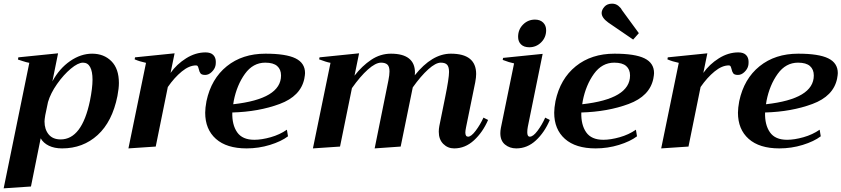

<svg xmlns="http://www.w3.org/2000/svg" viewBox="-23 -800 4593 1048"><path d="M137 -457Q120 -460 101 -466.5Q82 -473 75 -475L77 -487L294 -509L263 -356Q301 -426 359.5 -466.5Q418 -507 480 -507Q544 -507 585 -466Q626 -425 626 -347Q626 -318 618 -276Q590 -136 510 -63Q430 10 316 10Q274 10 244 -4.5Q214 -19 199 -45L146 218L-3 228ZM468 -250Q482 -320 482 -365Q482 -410 469 -434Q456 -458 430 -458Q403 -458 363.5 -425Q324 -392 288.5 -341.5Q253 -291 239 -243L224 -171Q220 -147 220 -137Q220 -94 242.5 -66.5Q265 -39 308 -39Q424 -39 468 -250Z M1155 -462Q1155 -448 1153 -441Q1149 -423 1132.5 -407Q1116 -391 1097 -391Q1078 -391 1071.5 -399.5Q1065 -408 1062 -423Q1059 -434 1056.5 -438.5Q1054 -443 1047 -443Q1010 -443 969.5 -410Q929 -377 893 -325L827 0L678 10L774 -457Q740 -464 712 -476L714 -487L930 -509L908 -402Q941 -449 992.5 -481.5Q1044 -514 1099 -514Q1127 -514 1141 -500Q1155 -486 1155 -462Z M1642 -401Q1642 -392 1638 -370Q1618 -275 1503.5 -232.5Q1389 -190 1245 -186Q1243 -119 1271.5 -78Q1300 -37 1365 -37Q1405 -37 1454.5 -51Q1504 -65 1543 -92L1549 -56Q1512 -28 1450.5 -9Q1389 10 1323 10Q1214 10 1155.5 -42Q1097 -94 1097 -185Q1097 -210 1104 -248Q1130 -370 1215 -438.5Q1300 -507 1426 -507Q1538 -507 1590 -481.5Q1642 -456 1642 -401ZM1425 -458Q1358 -458 1314 -397Q1270 -336 1253 -250L1250 -231Q1511 -260 1511 -388Q1511 -421 1490 -439.5Q1469 -458 1425 -458Z M2641 -145Q2612 -78 2564 -34Q2516 10 2456 10Q2421 10 2396.5 -14.5Q2372 -39 2372 -81Q2372 -96 2375 -112L2407 -270Q2428 -373 2428 -407Q2428 -435 2417.5 -446.5Q2407 -458 2383 -458Q2355 -458 2314.5 -421.5Q2274 -385 2230 -323L2164 0L2022 10L2097 -361Q2103 -391 2103 -410Q2103 -437 2091.5 -447.5Q2080 -458 2057 -458Q2027 -458 1985 -420.5Q1943 -383 1898 -319L1833 0L1685 10L1781 -457Q1758 -461 1719 -476L1721 -487L1937 -509L1912 -387Q1953 -440 2003 -473.5Q2053 -507 2111 -507Q2176 -507 2209 -481Q2242 -455 2242 -404L2241 -389Q2335 -507 2438 -507Q2576 -507 2576 -396Q2576 -378 2571 -351L2521 -106Q2517 -86 2517 -77Q2517 -54 2532 -54Q2549 -54 2573.5 -86.5Q2598 -119 2616 -158Z M2805 -599Q2805 -639 2832 -666Q2859 -693 2897 -693Q2925 -693 2941.5 -677Q2958 -661 2958 -635Q2958 -596 2931 -569Q2904 -542 2866 -542Q2837 -542 2821 -557.5Q2805 -573 2805 -599ZM2708 -73Q2708 -86 2711 -102L2783 -454Q2757 -459 2721 -473L2723 -484L2939 -506L2858 -108Q2855 -92 2855 -78Q2855 -54 2869 -54Q2887 -54 2911 -86Q2935 -118 2953 -158L2978 -145Q2949 -77 2902 -33.5Q2855 10 2795 10Q2759 10 2733.5 -11Q2708 -32 2708 -73Z M3261 -729Q3261 -746 3276 -763Q3291 -780 3318 -780Q3338 -780 3352.5 -768Q3367 -756 3371 -746L3464 -619L3433 -584L3297 -677Q3261 -703 3261 -729ZM3547 -401Q3547 -392 3543 -370Q3523 -275 3408.5 -232.5Q3294 -190 3150 -186Q3148 -119 3176.5 -78Q3205 -37 3270 -37Q3310 -37 3359.5 -51Q3409 -65 3448 -92L3454 -56Q3417 -28 3355.5 -9Q3294 10 3228 10Q3119 10 3060.5 -42Q3002 -94 3002 -185Q3002 -210 3009 -248Q3035 -370 3120 -438.5Q3205 -507 3331 -507Q3443 -507 3495 -481.5Q3547 -456 3547 -401ZM3330 -458Q3263 -458 3219 -397Q3175 -336 3158 -250L3155 -231Q3416 -260 3416 -388Q3416 -421 3395 -439.5Q3374 -458 3330 -458Z M4063 -462Q4063 -448 4061 -441Q4057 -423 4040.5 -407Q4024 -391 4005 -391Q3986 -391 3979.5 -399.5Q3973 -408 3970 -423Q3967 -434 3964.5 -438.5Q3962 -443 3955 -443Q3918 -443 3877.5 -410Q3837 -377 3801 -325L3735 0L3586 10L3682 -457Q3648 -464 3620 -476L3622 -487L3838 -509L3816 -402Q3849 -449 3900.5 -481.5Q3952 -514 4007 -514Q4035 -514 4049 -500Q4063 -486 4063 -462Z M4550 -401Q4550 -392 4546 -370Q4526 -275 4411.5 -232.5Q4297 -190 4153 -186Q4151 -119 4179.5 -78Q4208 -37 4273 -37Q4313 -37 4362.5 -51Q4412 -65 4451 -92L4457 -56Q4420 -28 4358.5 -9Q4297 10 4231 10Q4122 10 4063.5 -42Q4005 -94 4005 -185Q4005 -210 4012 -248Q4038 -370 4123 -438.5Q4208 -507 4334 -507Q4446 -507 4498 -481.5Q4550 -456 4550 -401ZM4333 -458Q4266 -458 4222 -397Q4178 -336 4161 -250L4158 -231Q4419 -260 4419 -388Q4419 -421 4398 -439.5Q4377 -458 4333 -458Z"/></svg>

Font: Trirong
Style: Bold Italic
Weight: 700
Italic angle: -12°
Designer: Katatrad Team
Foundry: CadsonDemak
Version: Version 1.001